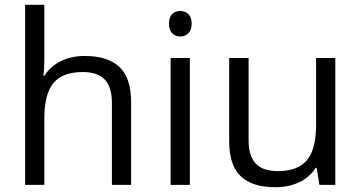

<svg xmlns="http://www.w3.org/2000/svg" viewBox="-20 -780 1520 810"><path d="M452.1 0V-346.2Q452.1 -411.6 422.4 -443.8Q392.6 -476.1 329.1 -476.1Q244.6 -476.1 205.8 -430.2Q167 -384.3 167 -279.8V0H85.9V-759.8H167V-529.8Q167 -488.3 163.1 -460.9H168Q191.9 -499.5 236.1 -521.7Q280.3 -543.9 336.9 -543.9Q435.1 -543.9 484.1 -497.3Q533.2 -450.7 533.2 -349.1V0Z M780.8 0H699.7V-535.2H780.8ZM692.9 -680.2Q692.9 -708 706.5 -720.9Q720.2 -733.9 740.7 -733.9Q760.3 -733.9 774.4 -720.7Q788.6 -707.5 788.6 -680.2Q788.6 -652.8 774.4 -639.4Q760.3 -626 740.7 -626Q720.2 -626 706.5 -639.4Q692.9 -652.8 692.9 -680.2Z M1028.8 -535.2V-188Q1028.8 -122.6 1058.6 -90.3Q1088.4 -58.1 1151.9 -58.1Q1235.8 -58.1 1274.7 -104Q1313.5 -149.9 1313.5 -253.9V-535.2H1394.5V0H1327.6L1315.9 -71.8H1311.5Q1286.6 -32.2 1242.4 -11.2Q1198.2 9.8 1141.6 9.8Q1043.9 9.8 995.4 -36.6Q946.8 -83 946.8 -185.1V-535.2Z"/></svg>

Font: f0_31487 
Style: Regular
Weight: 400
Foundry: Ascender Corporation
Version: Version 1.10